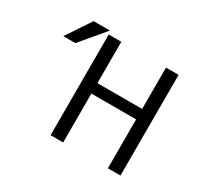

<svg xmlns="http://www.w3.org/2000/svg" viewBox="-150 -984 1301 1213"><g transform="rotate(30 500.0 -378.0)"><path d="M332 -757.8 182.6 -580.1H94.7L212.9 -757.8ZM429.7 -732.4V-430.7H755.9V-732.4H847.7V2H755.9V-354.5H429.7V2H337.9V-732.4Z"/></g></svg>

Font: Gen Shin Gothic Monospace Regular
Style: Regular
Weight: 400
Designer: [Source Han Sans]
Ryoko NISHIZUKA  (kana & ideographs); Paul D. Hunt (Latin, Greek & Cyrillic); Wenlong ZHANG  (bopomofo
Version: Version 1.002.20150607